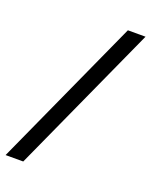

<svg xmlns="http://www.w3.org/2000/svg" viewBox="-162 -663 685 869"><g transform="rotate(20 180.0 -229.0)"><path d="M301 -589H386L59 131H-26Z"/></g></svg>

Font: Podkova Medium
Style: Regular
Weight: 500
Designer: Ilya Yudin
Foundry: Cyreal (www.cyreal.org)
Version: Version 2.103